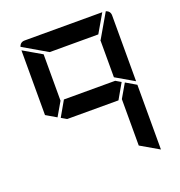

<svg xmlns="http://www.w3.org/2000/svg" viewBox="-163 -1137 1142 1221"><g transform="rotate(-20 408.0 -526.0)"><path d="M629 -541 570 -438H223L187 -459L246 -562H593ZM169 -469 99 -510V-948L223 -876V-562ZM647 -531 717 -490V-52L593 -124V-438ZM688 -998Q717 -989 717 -959V-514L593 -586V-838H595ZM264 -876 101 -971Q110 -1000 140 -1000H665L593 -876Z"/></g></svg>

Font: DSEG7 Modern
Style: Bold
Weight: 700
Designer: Keshikan(Twitter:@keshinomi_88pro)
Version: Version 0.46